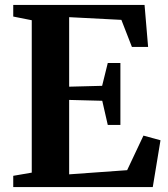

<svg xmlns="http://www.w3.org/2000/svg" viewBox="-20 -763 686 783"><path d="M109.5 -59V-680.5L34 -695.5V-743H569.5L584 -571.5H518L475 -682L262 -693V-409.5L396.5 -413L419.5 -506H471V-253.5H419.5L397 -352L262 -355.5V-52L498.5 -69L565 -210L634.5 -191L603 0H34V-46Z"/></svg>

Font: Merriweather 60pt
Style: Bold
Weight: 700
Version: Version 2.100